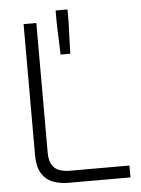

<svg xmlns="http://www.w3.org/2000/svg" viewBox="-55 -826 641 870"><g transform="rotate(-5 265.5 -391.5)"><path d="M221 0Q183 0 151 -12Q119 -24 100 -54.5Q81 -85 81 -139V-734H139V-146Q139 -107 152.5 -87Q166 -67 187.5 -60.5Q209 -54 231 -54H503V0ZM236 -582 231 -724V-783H285V-724L280 -582Z"/></g></svg>

Font: Exo Thin Light
Style: Regular
Weight: 300
Version: Version 2.000